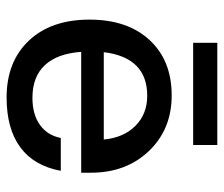

<svg xmlns="http://www.w3.org/2000/svg" viewBox="-70 -624 701 602"><g transform="rotate(90 281.0 -322.5)"><path d="M113.8 -652.8H434.1V-577.1H113.8ZM41 -252Q41 -371.1 105 -440.4Q168.9 -509.8 278.8 -509.8Q384.8 -509.8 452.9 -438.5Q521 -367.2 521 -256.8V-226.1H142.1Q147.5 -150.9 183.8 -112.1Q220.2 -73.2 286.1 -73.2Q338.4 -73.2 371.1 -96.7Q403.8 -120.1 412.1 -162.1H515.1Q499.5 -78.1 441.4 -35.2Q383.3 7.8 285.2 7.8Q172.9 7.8 106.9 -62Q41 -131.8 41 -252ZM279.8 -433.1Q159.7 -433.1 143.1 -296.9H417Q411.1 -359.4 374 -396.2Q336.9 -433.1 279.8 -433.1Z"/></g></svg>

Font: Overused Grotesk Medium
Style: Regular
Weight: 500
Version: Version 0.002